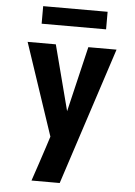

<svg xmlns="http://www.w3.org/2000/svg" viewBox="-61 -763 722 1024"><g transform="rotate(5 300.0 -251.0)"><path d="M147 215Q163 168 178.5 121.5Q194 75 209 29L227 -27L62 -520H213L304 -170L387 -520H538L298 215ZM128 -623V-717H473V-623Z"/></g></svg>

Font: Iosevka Heavy Extended
Style: Regular
Weight: 900
Width: 7
Monospace: yes
Designer: Belleve Invis
Foundry: Belleve Invis
Version: Version 32.5.0; ttfautohint (v1.8.4)